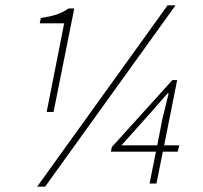

<svg xmlns="http://www.w3.org/2000/svg" viewBox="-20 -692 764 724"><path d="M156 -270H182L260 -660H238C210 -640 184 -632 134 -624L130 -604H222ZM120 12H150L642 -672H612ZM438 -144 540 -258 612 -340H616L592 -242L573 -144ZM544 0H570L594 -120H650L656 -144H599L648 -390H630L402 -138L398 -120H568Z"/></svg>

Font: Source Sans Pro ExtraLight
Style: Italic
Weight: 200
Italic angle: -11°
Designer: Paul D. Hunt
Foundry: Adobe Systems Incorporated
Version: Version 3.006;hotconv 1.0.111;makeotfexe 2.5.65597